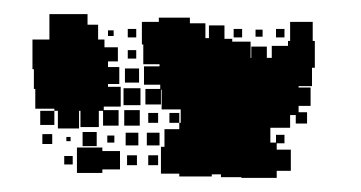

<svg xmlns="http://www.w3.org/2000/svg" viewBox="-20 -430 511 272"><path d="M57 -253H37V-273H57V-276H30V-304H28V-332H26V-374H50V-410H104V-395H119V-374H128V-363H147V-343H133V-335H149V-311H133V-307H151V-279H127V-274H148V-252H126V-273H120V-250H94V-273H92V-248H62V-273H57ZM280 -180H234V-184H208V-222H213V-247H234V-256H220V-270H234V-256H236V-275H209V-303H208V-282H186V-304H207V-310H184V-336H206V-339H183V-367H181V-399H205V-405H249V-397H271V-376H276V-394H298V-375H309V-371H335V-348H336V-364H358V-348H365V-365H388V-372H391V-399H423V-372H426V-334H422V-308H403V-306H420V-280H403V-271H415V-255H399V-267H391V-249H363V-247V-228H371V-239H383V-227H372V-218H392V-188H372V-178H322V-179H293V-183H280ZM173 -377H161V-389H173ZM383 -377H371V-389H383ZM323 -377H311V-389H323ZM352 -378H342V-388H352ZM141 -379H133V-387H141ZM173 -347H161V-359H173ZM177 -313H157V-333H177ZM179 -281H155V-305H179ZM178 -252H156V-274H178ZM204 -256H190V-270H204ZM117 -223H97V-243H117ZM206 -224H188V-242H206ZM176 -224H158V-242H176ZM54 -226H40V-240H54ZM142 -228H132V-238H142ZM80 -230H74V-236H80ZM125 -185H89V-221H125V-216H150V-190H125ZM174 -196H160V-210H174ZM204 -196H190V-210H204ZM83 -197H71V-209H83Z"/></svg>

Font: Rubik Storm
Style: Regular
Weight: 400
Designer: Hubert and Fischer, NaN
Foundry: Hubert and Fischer, NaN
Version: Version 2.201